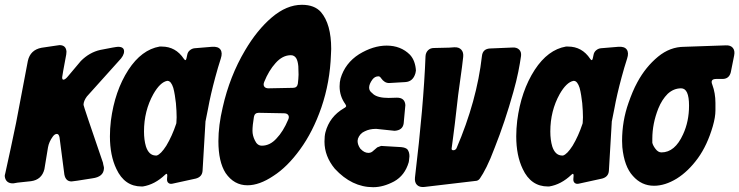

<svg xmlns="http://www.w3.org/2000/svg" viewBox="-52 -769 3080 800"><path d="M-2 -5Q-28 -7 -32 -33V-39L-30 -47Q-18 -100 -7 -152.5Q4 -205 15 -257L64 -515Q74 -561 121 -570Q156 -575 175 -578Q194 -581 196 -581Q223 -581 225 -554L224 -542Q207 -452 207 -447Q207 -437 212 -437Q220 -437 232 -452L285 -515Q321 -551 366 -561Q431 -574 440 -574Q465 -574 465 -555Q465 -537 443 -515L310 -367Q296 -348 296 -332Q296 -327 377 -91L378 -85L381 -72V-66Q379 -32 333 -26Q291 -19 269.5 -16Q248 -13 246 -13Q218 -13 215 -51L196 -197Q193 -211 185 -211Q176 -211 168 -200Q152 -178 148 -155L133 -64Q122 -20 77 -14L21 -8L4 -5H-2Z M538 8Q467 8 433 -65Q406 -121 406 -201Q406 -217 407 -233Q408 -249 410 -266Q426 -390 483 -478Q538 -562 613 -575H622Q680 -575 714 -524Q722 -512 725 -526L728 -540Q730 -552 739 -559.5Q748 -567 759 -568L831 -574Q857 -576 866.5 -562.5Q876 -549 868 -525Q856 -488 845 -447Q835 -410 827.5 -377.5Q820 -345 815 -317L804 -262V-260L792 -57Q790 -32 764 -25L668 -4Q657 -1 650 -6.5Q643 -12 644 -24L645 -37Q645 -50 636 -41Q593 0 543 8ZM601 -121Q618 -126 641 -162Q665 -202 682 -253Q683 -255 683 -259L684 -280Q684 -305 681 -339Q679 -356 676.5 -372Q674 -388 670 -403Q661 -431 647 -432H644Q615 -426 587 -377Q548 -307 548 -221Q548 -186 556 -159Q568 -122 596 -121H601Z M979 3Q923 3 888 -48Q858 -95 858 -181Q858 -246 876 -322Q905 -451 969 -559Q1019 -644 1080 -696Q1142 -749 1206 -749Q1258 -749 1285 -719Q1328 -669 1328 -565L1327 -542Q1323 -426 1287 -321Q1252 -220 1198 -146Q1145 -73 1087 -36Q1029 3 979 3ZM1067 -401 1169 -403Q1186 -403 1189 -420Q1190 -430 1191 -439.5Q1192 -449 1192 -458L1191 -493Q1189 -514 1183 -525Q1175 -539 1160 -539Q1125 -539 1096 -506Q1068 -475 1049 -428Q1044 -416 1049 -408.5Q1054 -401 1067 -401ZM1039 -162Q1073 -162 1100 -192Q1128 -221 1149 -271Q1154 -282 1149 -289.5Q1144 -297 1131 -297L1026 -299Q1009 -299 1006 -282Q1000 -246 1000 -224Q1000 -204 1010 -184Q1020 -162 1039 -162Z M1503 11Q1414 11 1343 -66Q1300 -118 1300 -179Q1300 -203 1304 -218Q1321 -283 1381 -318Q1383 -320 1385 -320L1389 -324Q1391 -326 1390 -329L1387 -335Q1363 -368 1363 -409Q1363 -427 1367 -442Q1386 -506 1444 -543Q1503 -579 1559 -579Q1618 -579 1656 -541Q1668 -528 1674 -511Q1680 -494 1681 -475L1679 -464Q1669 -429 1637 -427L1569 -423Q1550 -423 1536 -443Q1531 -451 1525 -451Q1510 -451 1500 -438Q1486 -419 1486 -404Q1486 -390 1499 -381L1503 -377Q1522 -361 1567 -361L1602 -362Q1635 -362 1637 -331L1630 -255Q1626 -226 1592 -224L1516 -232H1514Q1488 -232 1468 -222Q1447 -213 1439 -190V-187L1438 -183V-181Q1438 -166 1449 -150L1451 -148Q1466 -132 1483 -132Q1492 -132 1499 -137L1520 -155L1536 -161L1620 -156Q1639 -154 1646 -146Q1654 -135 1654 -118L1652 -99L1651 -93Q1635 -38 1590 -13Q1545 11 1503 11Z M1677 -29Q1695 -179 1706 -305Q1717 -431 1721 -535Q1722 -550 1731.5 -559.5Q1741 -569 1756 -569Q1777 -570 1798 -570Q1819 -570 1841 -572Q1860 -573 1870 -562Q1880 -551 1878 -532L1873 -490Q1856 -375 1843 -252Q1839 -218 1835.5 -193.5Q1832 -169 1830 -152Q1828 -143 1837 -143Q1845 -143 1850 -151Q1935 -349 1956 -535Q1959 -565 1989 -567L2084 -571Q2101 -572 2111 -562.5Q2121 -553 2119 -536Q2115 -507 2107.5 -469.5Q2100 -432 2087 -386Q2052 -261 2009 -153Q1991 -105 1975.5 -74Q1960 -43 1948 -26Q1941 -15 1928 -15L1716 10Q1696 12 1685.5 1.5Q1675 -9 1677 -29Z M2231 8Q2160 8 2126 -65Q2099 -121 2099 -201Q2099 -217 2100 -233Q2101 -249 2103 -266Q2119 -390 2176 -478Q2231 -562 2306 -575H2315Q2373 -575 2407 -524Q2415 -512 2418 -526L2421 -540Q2423 -552 2432 -559.5Q2441 -567 2452 -568L2524 -574Q2550 -576 2559.5 -562.5Q2569 -549 2561 -525Q2549 -488 2538 -447Q2528 -410 2520.5 -377.5Q2513 -345 2508 -317L2497 -262V-260L2485 -57Q2483 -32 2457 -25L2361 -4Q2350 -1 2343 -6.5Q2336 -12 2337 -24L2338 -37Q2338 -50 2329 -41Q2286 0 2236 8ZM2294 -121Q2311 -126 2334 -162Q2358 -202 2375 -253Q2376 -255 2376 -259L2377 -280Q2377 -305 2374 -339Q2372 -356 2369.5 -372Q2367 -388 2363 -403Q2354 -431 2340 -432H2337Q2308 -426 2280 -377Q2241 -307 2241 -221Q2241 -186 2249 -159Q2261 -122 2289 -121H2294Z M2673 5Q2621 5 2585 -36Q2549 -75 2541 -156L2540 -182Q2540 -265 2567 -341Q2575 -364 2584 -385.5Q2593 -407 2604 -427Q2638 -490 2690 -533Q2740 -574 2799 -574L2972 -580Q2992 -581 3001.5 -569.5Q3011 -558 3007 -538L2993 -468Q2986 -440 2958 -440H2932Q2906 -440 2916 -416Q2929 -381 2929 -340V-309Q2929 -281 2918 -243Q2895 -164 2856 -110Q2816 -55 2768 -25Q2719 5 2673 5ZM2704 -134Q2760 -134 2794 -209Q2819 -263 2819 -329Q2819 -401 2786 -401Q2755 -401 2730 -378Q2706 -354 2691 -317Q2666 -254 2666 -191V-178V-174Q2669 -162 2679 -149Q2690 -134 2704 -134Z"/></svg>

Font: Bangerz
Style: Bold
Weight: 700
Designer: vernon adams
Foundry: Vernon Adams
Version: Version 2.10;February 7, 2025;FontCreator 13.0.0.2683 64-bit